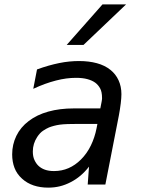

<svg xmlns="http://www.w3.org/2000/svg" viewBox="-20 -837 642 871"><path d="M444.8 -816.9H551.8L358.9 -633.3H282.7ZM198.7 14.2Q162.6 14.2 132.6 4.2Q102.5 -5.9 80.1 -26.4Q56.6 -47.4 45.9 -75.2Q35.2 -103 35.2 -136.7Q35.2 -181.6 54.2 -220.7Q73.2 -259.8 110.4 -288.1Q147.5 -316.4 199.2 -330.8Q251 -345.2 314.9 -345.2H435.1L440.9 -375L442.4 -384.3Q442.9 -386.7 442.9 -389.2Q442.9 -391.6 442.9 -392.6Q442.9 -420.4 434.1 -436.3Q425.3 -452.1 412.1 -461.9Q397.9 -472.2 376.5 -478Q355 -483.9 324.7 -483.9Q303.7 -483.9 281 -481Q258.3 -478 233.9 -471.7Q209 -465.3 183.6 -456.1Q158.2 -446.8 130.9 -434.1L147.9 -522Q174.3 -531.7 199.2 -538.8Q224.1 -545.9 248 -550.8Q272 -555.7 294.7 -557.9Q317.4 -560.1 338.4 -560.1Q383.3 -560.1 419.4 -550.3Q455.6 -540.5 481 -520Q504.9 -501 517.8 -472.9Q530.8 -444.8 530.8 -409.7Q530.8 -393.6 527.8 -368.2Q525.9 -352.5 523.7 -339.1Q521.5 -325.7 519 -312L458 0H377.9L383.8 -81.1Q348.6 -35.2 300.8 -10.7Q276.4 2 251.5 8.1Q226.6 14.2 198.7 14.2ZM225.1 -61Q260.3 -61 290.8 -74.2Q321.3 -87.4 347.2 -113.3Q374.5 -140.6 392.1 -176.8Q409.7 -212.9 418 -254.9L421.9 -274.9H337.9Q308.6 -274.9 287.1 -274.2Q265.6 -273.4 251.5 -271.5Q237.3 -269.5 224.6 -266.1Q211.9 -262.7 202.1 -258.8Q189.5 -253.4 175.3 -243.9Q161.1 -234.4 148.9 -215.8Q128.9 -185.5 128.9 -149.9Q128.9 -126.5 136.5 -110.6Q144 -94.7 154.3 -85Q166 -73.7 183.3 -67.4Q200.7 -61 225.1 -61Z"/></svg>

Font: Hack
Style: Italic
Weight: 400
Italic angle: -11°
Monospace: yes
Designer: Christopher Simpkins
Foundry: Christopher Simpkins
Version: Version 2.019; ttfautohint (v1.4.1) -l 4 -r 80 -G 350 -x 0 -